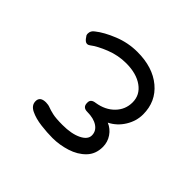

<svg xmlns="http://www.w3.org/2000/svg" viewBox="-97 -830 530 530"><g transform="rotate(45 168.0 -565.0)"><path d="M165 -398Q144 -398 119.5 -401Q95 -404 77.5 -412.5Q60 -421 60 -437Q60 -455 83 -455Q92 -455 99.5 -452Q107 -449 120 -446Q133 -443 159 -443Q194 -443 215.5 -453.5Q237 -464 237 -480Q237 -497 222 -507Q207 -517 182 -517Q164 -517 164 -534V-536Q164 -549 181 -551Q213 -556 232.5 -576Q252 -596 252 -624Q252 -653 227.5 -670.5Q203 -688 163 -688Q132 -688 103 -676.5Q74 -665 57 -652Q53 -649 49 -649Q41 -649 33 -662Q30 -665 30 -671Q30 -682 40 -689Q60 -705 93.5 -718.5Q127 -732 163 -732Q223 -732 259.5 -701.5Q296 -671 296 -621Q296 -595 281.5 -571.5Q267 -548 243 -536Q260 -529 270.5 -513.5Q281 -498 281 -479Q281 -451 263.5 -433Q246 -415 219 -406.5Q192 -398 165 -398Z"/></g></svg>

Font: Hachi Maru Pop
Style: Regular
Weight: 400
Designer: Nontynet
Foundry: Nontynet
Version: Version 1.300